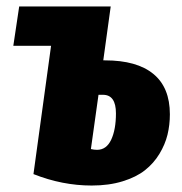

<svg xmlns="http://www.w3.org/2000/svg" viewBox="-20 -553 559 591"><path d="M303.2 -367.2Q401.4 -367.2 452.1 -325.4Q502.9 -283.7 502.9 -201.2Q502.9 -168.5 495.6 -138.4Q488.3 -108.4 470.7 -79.3Q453.1 -50.3 426.3 -29.1Q399.4 -7.8 357.4 5.1Q315.4 18.1 262.2 18.1Q171.9 18.1 83 -17.1L137.2 -412.1H21L39.1 -533.2H320.8L297.9 -367.2ZM278.8 -91.8Q307.6 -91.8 322.3 -123Q336.9 -154.3 336.9 -204.1Q336.9 -261.2 296.9 -261.2H283.2L259.8 -94.2Q269.5 -91.8 278.8 -91.8Z"/></svg>

Font: Fira Sans Compressed ExtraBold
Style: Italic
Weight: 800
Width: 3
Italic angle: -8°
Designer: Carrois Corporate & Edenspiekermann AG
Foundry: Carrois Corporate GbR & Edenspiekermann AG
Version: Version 4.203;PS 004.203;hotconv 1.0.88;makeotf.lib2.5.64775